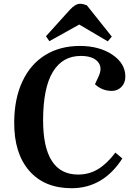

<svg xmlns="http://www.w3.org/2000/svg" viewBox="-20 -969 693 1003"><path d="M433.1 -941.9 564 -777.8 543 -752.9 394 -840.8 237.8 -753.9 220.2 -779.8 344.2 -917Q373.5 -949.2 397.9 -949.2Q412.1 -949.2 433.1 -941.9ZM476.1 -528.8 495.1 -569.8Q517.1 -617.2 490.5 -647Q463.9 -676.8 401.9 -676.8Q306.6 -676.8 256.1 -593.5Q205.6 -510.3 205.1 -341.8Q205.1 -57.1 388.2 -57.1Q444.3 -57.1 491 -84.7Q537.6 -112.3 583 -171.9L619.1 -141.1Q519 14.2 354 14.2Q211.9 14.2 132.6 -77.1Q53.2 -168.5 54.2 -330.1Q54.7 -453.6 97.2 -543.9Q139.6 -634.3 216.8 -681.6Q293.9 -729 397 -729Q499 -729 566.9 -683.3Q634.8 -637.7 634.8 -568.8Q634.8 -536.1 614.5 -515.1Q594.2 -494.1 564 -494.1Q513.7 -494.1 476.1 -528.8Z"/></svg>

Font: Literata SemiBold
Style: Italic
Weight: 650
Italic angle: -2.39999°
Designer: Latin by Veronika Burian and Jose Scaglione. Greek by Irene Vlachou. Cyrillic by Vera Evstafieva
Foundry: TypeTogether
Version: Version 3.021